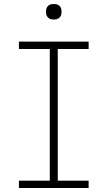

<svg xmlns="http://www.w3.org/2000/svg" viewBox="-20 -944 540 964"><path d="M75 0V-37H230V-698H75V-735H425V-698H270V-37H425V0ZM250 -846Q242 -846 234.5 -848Q227 -850 221 -856Q215 -862 213 -869.5Q211 -877 211 -885Q211 -893 213 -900.5Q215 -908 221 -914Q227 -920 234.5 -922Q242 -924 250 -924Q258 -924 265.5 -922Q273 -920 279 -914Q285 -908 287 -900.5Q289 -893 289 -885Q289 -877 287 -869.5Q285 -862 279 -856Q273 -850 265.5 -848Q258 -846 250 -846Z"/></svg>

Font: Iosevka Extralight
Style: Regular
Weight: 200
Monospace: yes
Designer: Belleve Invis
Foundry: Belleve Invis
Version: Version 32.0.1; ttfautohint (v1.8.4)